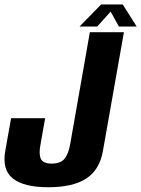

<svg xmlns="http://www.w3.org/2000/svg" viewBox="-30 -816 619 841"><path d="M181.2 4.1Q289.5 4.1 347.8 -34Q406.1 -72 420.7 -154L512.8 -675H363.6L276.9 -181.6Q269.1 -139.4 251.6 -119.4Q234 -99.4 196.3 -99.4Q159.1 -99.4 149.2 -119.9Q139.2 -140.4 147.2 -182L167.8 -298.2H18.6L-6.5 -157.3Q-22.2 -72.7 26.2 -34.3Q74.6 4.1 181.2 4.1ZM318.4 -699.7H395.8L454.6 -765.2L490.8 -699.7H568.8L507.7 -796.5H412.9Z"/></svg>

Font: Anybody Thin Condensed
Style: Italic
Weight: 100
Width: 3
Italic angle: -10°
Version: Version 1.113;gftools[0.9.25]